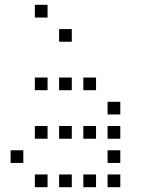

<svg xmlns="http://www.w3.org/2000/svg" viewBox="-20 -796 640 792"><path d="M124.8 -776.2Q123.8 -776.2 123.8 -776.2Q123.8 -776.2 123.8 -775.2V-724.8Q123.8 -723.8 123.8 -723.8Q123.8 -723.8 124.8 -723.8H175.2Q176.2 -723.8 176.2 -723.8Q176.2 -723.8 176.2 -724.8V-775.2Q176.2 -776.2 176.2 -776.2Q176.2 -776.2 175.2 -776.2ZM224.8 -676.2Q223.8 -676.2 223.8 -676.2Q223.8 -676.2 223.8 -675.2V-624.8Q223.8 -623.8 223.8 -623.8Q223.8 -623.8 224.8 -623.8H275.2Q276.2 -623.8 276.2 -623.8Q276.2 -623.8 276.2 -624.8V-675.2Q276.2 -676.2 276.2 -676.2Q276.2 -676.2 275.2 -676.2ZM124.8 -476.2Q123.8 -476.2 123.8 -476.2Q123.8 -476.2 123.8 -475.2V-424.8Q123.8 -423.8 123.8 -423.8Q123.8 -423.8 124.8 -423.8H175.2Q176.2 -423.8 176.2 -423.8Q176.2 -423.8 176.2 -424.8V-475.2Q176.2 -476.2 176.2 -476.2Q176.2 -476.2 175.2 -476.2ZM224.8 -476.2Q223.8 -476.2 223.8 -476.2Q223.8 -476.2 223.8 -475.2V-424.8Q223.8 -423.8 223.8 -423.8Q223.8 -423.8 224.8 -423.8H275.2Q276.2 -423.8 276.2 -423.8Q276.2 -423.8 276.2 -424.8V-475.2Q276.2 -476.2 276.2 -476.2Q276.2 -476.2 275.2 -476.2ZM324.8 -476.2Q323.8 -476.2 323.8 -476.2Q323.8 -476.2 323.8 -475.2V-424.8Q323.8 -423.8 323.8 -423.8Q323.8 -423.8 324.8 -423.8H375.2Q376.2 -423.8 376.2 -423.8Q376.2 -423.8 376.2 -424.8V-475.2Q376.2 -476.2 376.2 -476.2Q376.2 -476.2 375.2 -476.2ZM424.8 -376.2Q423.8 -376.2 423.8 -376.2Q423.8 -376.2 423.8 -375.2V-324.8Q423.8 -323.8 423.8 -323.8Q423.8 -323.8 424.8 -323.8H475.2Q476.2 -323.8 476.2 -323.8Q476.2 -323.8 476.2 -324.8V-375.2Q476.2 -376.2 476.2 -376.2Q476.2 -376.2 475.2 -376.2ZM124.8 -276.2Q123.8 -276.2 123.8 -276.2Q123.8 -276.2 123.8 -275.2V-224.8Q123.8 -223.8 123.8 -223.8Q123.8 -223.8 124.8 -223.8H175.2Q176.2 -223.8 176.2 -223.8Q176.2 -223.8 176.2 -224.8V-275.2Q176.2 -276.2 176.2 -276.2Q176.2 -276.2 175.2 -276.2ZM224.8 -276.2Q223.8 -276.2 223.8 -276.2Q223.8 -276.2 223.8 -275.2V-224.8Q223.8 -223.8 223.8 -223.8Q223.8 -223.8 224.8 -223.8H275.2Q276.2 -223.8 276.2 -223.8Q276.2 -223.8 276.2 -224.8V-275.2Q276.2 -276.2 276.2 -276.2Q276.2 -276.2 275.2 -276.2ZM324.8 -276.2Q323.8 -276.2 323.8 -276.2Q323.8 -276.2 323.8 -275.2V-224.8Q323.8 -223.8 323.8 -223.8Q323.8 -223.8 324.8 -223.8H375.2Q376.2 -223.8 376.2 -223.8Q376.2 -223.8 376.2 -224.8V-275.2Q376.2 -276.2 376.2 -276.2Q376.2 -276.2 375.2 -276.2ZM424.8 -276.2Q423.8 -276.2 423.8 -276.2Q423.8 -276.2 423.8 -275.2V-224.8Q423.8 -223.8 423.8 -223.8Q423.8 -223.8 424.8 -223.8H475.2Q476.2 -223.8 476.2 -223.8Q476.2 -223.8 476.2 -224.8V-275.2Q476.2 -276.2 476.2 -276.2Q476.2 -276.2 475.2 -276.2ZM24.8 -176.2Q23.8 -176.2 23.8 -176.2Q23.8 -176.2 23.8 -175.2V-124.8Q23.8 -123.8 23.8 -123.8Q23.8 -123.8 24.8 -123.8H75.2Q76.2 -123.8 76.2 -123.8Q76.2 -123.8 76.2 -124.8V-175.2Q76.2 -176.2 76.2 -176.2Q76.2 -176.2 75.2 -176.2ZM424.8 -176.2Q423.8 -176.2 423.8 -176.2Q423.8 -176.2 423.8 -175.2V-124.8Q423.8 -123.8 423.8 -123.8Q423.8 -123.8 424.8 -123.8H475.2Q476.2 -123.8 476.2 -123.8Q476.2 -123.8 476.2 -124.8V-175.2Q476.2 -176.2 476.2 -176.2Q476.2 -176.2 475.2 -176.2ZM124.8 -76.2Q123.8 -76.2 123.8 -76.2Q123.8 -76.2 123.8 -75.2V-24.8Q123.8 -23.8 123.8 -23.8Q123.8 -23.8 124.8 -23.8H175.2Q176.2 -23.8 176.2 -23.8Q176.2 -23.8 176.2 -24.8V-75.2Q176.2 -76.2 176.2 -76.2Q176.2 -76.2 175.2 -76.2ZM224.8 -76.2Q223.8 -76.2 223.8 -76.2Q223.8 -76.2 223.8 -75.2V-24.8Q223.8 -23.8 223.8 -23.8Q223.8 -23.8 224.8 -23.8H275.2Q276.2 -23.8 276.2 -23.8Q276.2 -23.8 276.2 -24.8V-75.2Q276.2 -76.2 276.2 -76.2Q276.2 -76.2 275.2 -76.2ZM324.8 -76.2Q323.8 -76.2 323.8 -76.2Q323.8 -76.2 323.8 -75.2V-24.8Q323.8 -23.8 323.8 -23.8Q323.8 -23.8 324.8 -23.8H375.2Q376.2 -23.8 376.2 -23.8Q376.2 -23.8 376.2 -24.8V-75.2Q376.2 -76.2 376.2 -76.2Q376.2 -76.2 375.2 -76.2ZM424.8 -76.2Q423.8 -76.2 423.8 -76.2Q423.8 -76.2 423.8 -75.2V-24.8Q423.8 -23.8 423.8 -23.8Q423.8 -23.8 424.8 -23.8H475.2Q476.2 -23.8 476.2 -23.8Q476.2 -23.8 476.2 -24.8V-75.2Q476.2 -76.2 476.2 -76.2Q476.2 -76.2 475.2 -76.2Z"/></svg>

Font: Doto Black
Style: Regular
Weight: 900
Monospace: yes
Version: Version 1.000